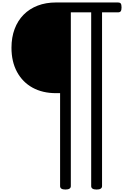

<svg xmlns="http://www.w3.org/2000/svg" viewBox="-20 -1146 1088 1556"><path d="M510 390Q467 390 467 362V-391H434Q325 -391 244 -435.5Q163 -480 118 -563Q73 -646 73 -759Q73 -843 98.5 -911Q124 -979 171.5 -1027Q219 -1075 285.5 -1100.5Q352 -1126 434 -1126H937Q952 -1126 958.5 -1117.5Q965 -1109 965 -1086Q965 -1064 958.5 -1055Q952 -1046 937 -1046H807V362Q807 390 763 390Q719 390 719 362V-1046H554V362Q554 390 510 390Z"/></svg>

Font: Playwrite BR
Style: Regular
Weight: 400
Designer: Veronika Burian, José Scaglione
Foundry: TypeTogether
Version: Version 1.002